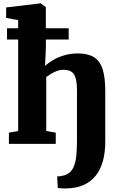

<svg xmlns="http://www.w3.org/2000/svg" viewBox="-20 -840 690 1121"><path d="M371.5 260Q367.5 260.5 355.5 260.2Q343.5 260 332 259.2Q320.5 258.5 317.5 257L313.5 190Q321 190.5 338.5 187.5Q356 184.5 365.5 180Q394 168 407.8 139.2Q421.5 110.5 425.5 69Q429.5 27.5 429.5 -21.5V-311Q429.5 -355 422.2 -381.8Q415 -408.5 398 -420.5Q381 -432.5 351.5 -432.5Q330.5 -432.5 311.2 -425.2Q292 -418 276.5 -408.2Q261 -398.5 250 -390.5V-75L305.5 -65.5V0H32V-65.5L86 -75V-722.5L16 -735.5V-796.5L216.5 -820.5H218L247.5 -798.5L248 -564L243 -455Q262.5 -473.5 291.5 -490.2Q320.5 -507 356.8 -517.5Q393 -528 435 -528Q493 -528 528.2 -506.2Q563.5 -484.5 579 -436.5Q594.5 -388.5 594.5 -310.5V-11Q594.5 51.5 580.5 101.2Q566.5 151 538.5 186Q510.5 221 468.8 239.8Q427 258.5 371.5 260ZM21 -609V-675H381V-609Z"/></svg>

Font: Merriweather 20pt Black
Style: Regular
Weight: 900
Version: Version 2.100